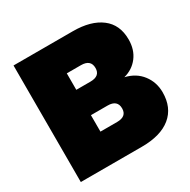

<svg xmlns="http://www.w3.org/2000/svg" viewBox="-159 -859 1001 1010"><g transform="rotate(-30 342.0 -354.0)"><path d="M432 -227Q432 -278 373 -278H272V-178H373Q432 -178 432 -227ZM417 -481Q417 -532 358 -532H272V-432H358Q417 -432 417 -481ZM659 -194Q659 -101 597.5 -50.5Q536 0 421 0H50V-708H411Q519 -708 581 -661Q643 -614 643 -524Q643 -462 610.5 -419.5Q578 -377 524 -363Q588 -348 623.5 -301.5Q659 -255 659 -194Z"/></g></svg>

Font: Poppins Black
Style: Regular
Weight: 900
Designer: Ninad Kale (Devanagari), Jonny Pinhorn (Latin)
Foundry: Indian Type Foundry
Version: Version 3.200;PS 1.000;hotconv 16.6.54;makeotf.lib2.5.65590